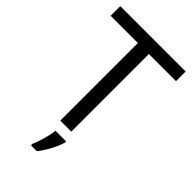

<svg xmlns="http://www.w3.org/2000/svg" viewBox="-277 -802 1111 1111"><g transform="rotate(45 278.0 -246.5)"><path d="M233 0V-635H10V-714H545V-635H323V0ZM342 70Q338 88 325.5 115.5Q313 143 296.5 171Q280 199 262 221H214V209Q222 192 230.5 165.5Q239 139 246 110.5Q253 82 255 61H342Z"/></g></svg>

Font: Noto Sans Symbols
Style: Regular
Weight: 400
Designer: Monotype Design Team
Foundry: Monotype Imaging Inc.
Version: Version 2.002